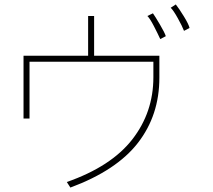

<svg xmlns="http://www.w3.org/2000/svg" viewBox="-20 -778 960 865"><path d="M809 -639Q801 -660 781 -696Q761 -732 749 -743L772 -758Q787 -739 808.5 -704Q830 -669 834 -652ZM702 -602Q691 -626 673.5 -660Q656 -694 644 -706L669 -718Q679 -704 700.5 -667.5Q722 -631 727 -615ZM281 42Q481 -28 576 -150Q671 -272 671 -430V-500H113V-244H86V-527H377V-706H404V-527H698V-428Q698 -259 601.5 -134.5Q505 -10 297 67Z"/></svg>

Font: LINE Seed Sans KR Thin
Style: Regular
Weight: 250
Designer: LINE BX Design & Sandoll Inc & Dalton Maag Ltd
Foundry: Sandoll Inc.
Version: Version 1.000